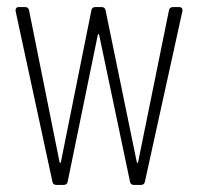

<svg xmlns="http://www.w3.org/2000/svg" viewBox="-20 -522 558 542"><path d="M139 0H160C166 0 170 -3 171 -9L256 -423C257 -427 259 -427 260 -423L347 -9C348 -3 352 0 358 0H378C384 0 388 -3 389 -9L495 -491C496 -497 493 -502 486 -502H468C462 -502 458 -499 457 -493L370 -65C369 -61 367 -61 366 -65L278 -493C277 -499 273 -502 267 -502H249C243 -502 239 -499 238 -493L152 -65C151 -61 149 -61 148 -65L62 -493C61 -499 57 -502 51 -502H33C27 -502 24 -499 24 -493C24 -493 24 -492 24 -491L128 -9C129 -3 133 0 139 0Z"/></svg>

Font: Barlow Condensed ExtraLight
Style: Regular
Weight: 275
Width: 3
Designer: Jeremy Tribby
Foundry: Tribby Type
Version: Version 1.422;hotconv 1.0.109;makeotfexe 2.5.65596